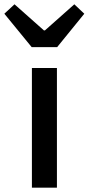

<svg xmlns="http://www.w3.org/2000/svg" viewBox="-60 -864 408 884"><path d="M86.9 0V-550.8H202.1V0ZM85.9 -647 -40 -800.8 6.8 -844.2 142.1 -724.1H147L282.2 -844.2L328.1 -800.8L203.1 -647Z"/></svg>

Font: Source Han Sans CN Medium
Style: Regular
Weight: 500
Designer: Ryoko NISHIZUKA  (kana, bopomofo & ideographs); Paul D. Hunt (Latin, Greek & Cyrillic); Sandoll Communications , Soo-you
Foundry: Adobe
Version: Version 2.004;hotconv 1.0.118;makeotfexe 2.5.65603